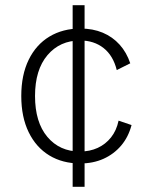

<svg xmlns="http://www.w3.org/2000/svg" viewBox="-20 -620 575 740"><path d="M289 10Q221 10 170 -21Q119 -52 90.5 -110.5Q62 -169 62 -250Q62 -331 90.5 -389.5Q119 -448 170.5 -479Q222 -510 290 -510Q338 -510 376 -494Q414 -478 441 -448Q468 -418 482 -376L430 -350Q416 -406 379 -435Q342 -464 289 -464Q211 -464 163 -407.5Q115 -351 115 -250Q115 -149 162.5 -92.5Q210 -36 288 -36Q326 -36 356.5 -50Q387 -64 408 -90.5Q429 -117 437 -155L487 -138Q475 -92 447 -59Q419 -26 379 -8Q339 10 289 10ZM260 100V-600H306V100Z"/></svg>

Font: Kantumruy Pro Light
Style: Regular
Weight: 300
Version: Version 1.002